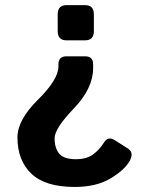

<svg xmlns="http://www.w3.org/2000/svg" viewBox="-20 -533 580 757"><path d="M48.8 8.8Q48.8 -60.1 129.6 -139.9Q210.4 -219.7 210.4 -271.5V-279.3Q210.4 -311 242.2 -311H315.4Q347.2 -311 347.2 -279.3V-264.6Q347.2 -184.6 271.2 -105.5Q195.3 -26.4 195.3 11.7Q195.3 51.3 213.6 73Q231.9 94.7 279.3 94.7Q321.3 94.7 347.2 75.7Q373 56.6 389.6 29.3Q405.8 2.4 433.1 20L484.4 52.7Q509.8 68.8 490.7 102.5Q470.7 137.7 415 170.9Q359.4 204.1 274.4 204.1Q158.7 204.1 103.8 151.9Q48.8 99.6 48.8 8.8ZM241.7 -374Q207.5 -374 207.5 -410.6V-476.1Q207.5 -512.7 241.7 -512.7H315.9Q350.1 -512.7 350.1 -476.1V-410.6Q350.1 -374 315.9 -374Z"/></svg>

Font: Istok Web
Style: Bold
Weight: 700
Designer: Andrey V. Panov
Foundry: Andrey V. Panov
Version: Version 1.0.2g